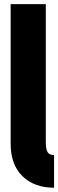

<svg xmlns="http://www.w3.org/2000/svg" viewBox="-20 -879 275 907"><path d="M235.4 -146.5V7.8Q142.6 7.8 86.4 -46.4Q30.3 -100.6 30.3 -201.2V-859.4H196.3V-210.9Q196.3 -171.9 205.6 -159.2Q214.8 -146.5 235.4 -146.5Z"/></svg>

Font: Anton
Style: Regular
Weight: 400
Designer: Vernon Adams, Tural Alisoy
Foundry: Vernon Adams
Version: Version 2.300